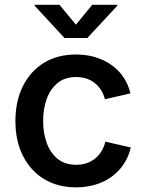

<svg xmlns="http://www.w3.org/2000/svg" viewBox="-20 -784 619 815"><path d="M302.7 11.2Q224.6 11.2 167 -23.9Q109.4 -59.1 77.4 -122.6Q45.4 -186 45.4 -270Q45.4 -355 77.4 -418.7Q109.4 -482.4 167 -517.6Q224.6 -552.7 302.7 -552.7Q346.7 -552.7 384.5 -541.3Q422.4 -529.8 452.6 -508.5Q482.9 -487.3 503.7 -456.8Q524.4 -426.3 533.7 -387.7L425.3 -362.8Q419.9 -384.3 409.2 -401.4Q398.4 -418.5 383.1 -430.9Q367.7 -443.4 347.7 -450.2Q327.6 -457 303.2 -457Q255.9 -457 224.9 -431.9Q193.8 -406.7 178.5 -364.5Q163.1 -322.3 163.1 -270.5Q163.1 -218.8 178.5 -176.8Q193.8 -134.8 224.9 -109.6Q255.9 -84.5 303.2 -84.5Q328.1 -84.5 348.4 -91.6Q368.7 -98.6 384.5 -111.6Q400.4 -124.5 411.1 -142.6Q421.9 -160.6 427.2 -182.6L535.2 -158.2Q525.9 -118.2 505.1 -87.2Q484.4 -56.2 453.9 -33.9Q423.3 -11.7 385 -0.2Q346.7 11.2 302.7 11.2ZM232.4 -763.7 302.2 -679.2 371.6 -763.7H478V-759.8L350.6 -622.6H253.9L127 -759.8V-763.7Z"/></svg>

Font: Inter
Style: 540
Weight: 540
Designer: Rasmus Andersson
Foundry: rsms
Version: Version 4.001;git-66647c0bb